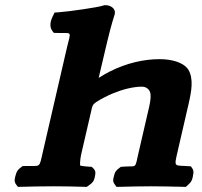

<svg xmlns="http://www.w3.org/2000/svg" viewBox="-20 -718 780 740"><path d="M350.7 -324.5C367.8 -335.6 391.5 -348.3 416.1 -358.5C453.2 -373.7 493.6 -384 527.8 -384C538.6 -384 552.1 -378.1 557.8 -364.3C562.6 -352.8 560.9 -332.1 554.9 -306.3L514.3 -130.6C499 -64 508.6 -79.6 457.3 -75.8L445.6 -74.9L436.5 -67.9C422 -56.7 421.1 -46.7 419.1 -38.8C416.9 -30.2 412.4 -19.1 422.5 -7L429.1 2.3L442.8 2C482.8 1 524.2 0 561.9 0C597.1 0 641.8 1 684.5 2L696.5 2.3L706.4 -7C721.6 -20.2 722.3 -32.9 724 -42.5C725.3 -49.9 728.2 -58.9 720.8 -69.5L715.8 -76.8L705.6 -77.6C651.8 -81.8 649.8 -70.4 664.5 -133.9L706.3 -315.1C717.9 -365.1 727.3 -414.6 705.4 -450.3C685.8 -478.8 639.7 -490 595.1 -490C534.6 -490 468.4 -475.2 403.5 -442.5C388.7 -435 376.5 -428.1 360.3 -417.8L393.3 -557.9C408.6 -622.4 421.4 -660.7 421.4 -660.7L421.8 -661.9L422.1 -663C427.5 -686.3 404.5 -698 387.4 -698H381.9L376.5 -696.2C355.2 -689.2 246.4 -673.7 208.6 -670.9L190.3 -669.6L181.9 -652.1C174.6 -637 169.3 -614.8 182 -598.3L187.5 -591.3L197.3 -591C261.3 -589.2 253.6 -602 237.9 -534L145.7 -134.8C130 -66.8 138.8 -79.8 77.1 -78.1L67.1 -77.8L58.6 -71.4C44.4 -60.7 42.3 -49.8 40.1 -42C37.4 -32.5 32.2 -18.2 43.3 -5.3L49.2 2.3L60 2C99.3 1 141 0 187.9 0C231.4 0 268.7 1 302.3 2L314.5 2.3L324.9 -5.3C343.1 -17.4 344.3 -30.5 346 -39.4C347.5 -47.3 350.9 -58.4 339.6 -69.2L333.6 -75L323.4 -75.6C297.8 -77.2 289.3 -79.8 289.2 -79.8C289.2 -79.8 285.6 -91.2 294.6 -130.5L334.4 -302.6C337 -314.1 342 -318.2 350.7 -324.5Z"/></svg>

Font: Linux Libertine Mono O 
Style: Mono Bold Oblique
Weight: 400
Italic angle: -13°
Designer: Philipp H. Poll
Foundry: Philipp H. Poll
Version: Version 5.1.7